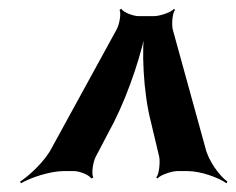

<svg xmlns="http://www.w3.org/2000/svg" viewBox="-20 -748 541 440"><path d="M326 -468 345 -388C347 -376 345 -349 338 -341L341 -339C347 -347 374 -356 387 -356H409C440 -356 481 -341 499 -328L501 -332C483 -345 458 -379 451 -408L376 -680C373 -692 375 -718 381 -725L379 -728C373 -720 346 -711 333 -711H298C285 -711 262 -720 258 -728L254 -725C258 -718 254 -692 247 -680L98 -408C83 -379 47 -345 26 -332L28 -328C50 -341 95 -356 127 -356H149C162 -356 185 -347 189 -339L194 -341C189 -349 193 -376 199 -388L241 -468C276 -537 308 -635 316 -690H312C304 -635 308 -537 326 -468Z"/></svg>

Font: Asimov
Style: EdgeIt
Weight: 500
Designer: Google
Version: Version 2.000980: 2014